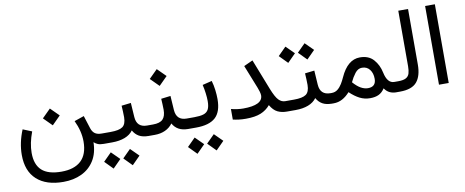

<svg xmlns="http://www.w3.org/2000/svg" viewBox="-75 -1007 3880 1601"><g transform="rotate(-10 1865.0 -206.5)"><path d="M274.4 -297.4 345.7 -368.2 417 -297.4 345.7 -226.1ZM574.7 -48.8Q574.7 -137.2 530.8 -229L613.3 -257.3L648.4 -147Q658.2 -117.2 678.5 -102.5Q698.7 -87.9 736.3 -87.9H755.9V0H738.3Q706.5 0 688.2 -7.6Q669.9 -15.1 655.3 -28.8Q653.8 63 614.3 126.2Q574.7 189.5 506.8 221.7Q439 253.9 352.1 253.9Q207 253.9 127.4 181.6Q47.9 109.4 47.9 -27.3Q47.9 -129.9 91.8 -236.8L167.5 -206.1Q131.8 -111.8 131.8 -29.8Q131.8 69.8 185.3 118.4Q238.8 167 350.6 167Q459.5 167 516.8 113.5Q574.2 60.1 574.7 -48.8Z M1130.4 0H1118.7Q1067.9 0 1036.6 -17.8Q1005.4 -35.6 986.8 -69.8Q961.9 -35.2 916.3 -17.6Q870.6 0 809.1 0H736.3V-87.9H810.1Q882.8 -87.9 912.6 -109.1Q942.4 -130.4 942.9 -189Q942.9 -212.9 941.7 -238.8Q940.4 -264.6 939 -287.6L1019 -296.9L1026.9 -176.3Q1032.7 -87.9 1119.6 -87.9H1130.4ZM876.5 147.9 944.8 79.6 1013.7 147.9 944.8 217.3ZM714.4 147.9 782.7 79.6 851.6 147.9 782.7 217.3Z M1465.8 0H1454.1Q1404.8 0 1372.6 -17.8Q1340.3 -35.6 1321.8 -69.8Q1296.9 -35.6 1257.8 -17.8Q1218.8 0 1169.9 0H1110.8V-87.9H1169.9Q1228.5 -87.9 1253.4 -113.5Q1278.3 -139.2 1278.3 -193.8Q1278.3 -216.8 1276.9 -240.7Q1275.4 -264.6 1274.4 -287.1L1354.5 -296.9L1362.3 -176.8Q1368.2 -87.9 1455.1 -87.9H1465.8ZM1209 -466.3 1280.3 -537.1 1351.6 -466.3 1280.3 -395Z M1714.8 -360.4Q1726.1 -322.3 1731.2 -280.5Q1736.3 -238.8 1736.3 -203.1Q1736.3 -95.2 1683.3 -47.6Q1630.4 0 1519 0H1446.3V-87.9H1519Q1567.4 -87.9 1596.7 -96.7Q1626 -105.5 1639.4 -129.9Q1652.8 -154.3 1652.8 -201.7Q1652.8 -230.5 1647.9 -268.3Q1643.1 -306.2 1634.8 -340.8ZM1586.4 147.9 1654.8 79.6 1723.6 147.9 1654.8 217.3ZM1424.3 147.9 1492.7 79.6 1561.5 147.9 1492.7 217.3Z M1832 -102.1Q1888.7 -88.4 1934.1 -88.4Q2099.6 -88.4 2099.6 -170.9Q2099.6 -183.1 2093.8 -203.4Q2087.9 -223.6 2082 -237.8L2003.4 -435.5L2079.1 -470.2L2180.7 -210.9Q2209.5 -138.2 2234.1 -113Q2258.8 -87.9 2288.6 -87.9H2309.1V0H2288.6Q2243.7 0 2209.7 -16.6Q2175.8 -33.2 2148.9 -79.1Q2116.2 -40 2068.1 -20.3Q2020 -0.5 1941.4 -0.5Q1908.2 -0.5 1881.8 -3.9Q1855.5 -7.3 1832 -12.7Z M2683.6 0H2671.9Q2621.1 0 2589.8 -17.8Q2558.6 -35.6 2540 -69.8Q2515.1 -35.2 2469.5 -17.6Q2423.8 0 2362.3 0H2289.6V-87.9H2363.3Q2436 -87.9 2465.8 -109.1Q2495.6 -130.4 2496.1 -189Q2496.1 -212.9 2494.9 -238.8Q2493.7 -264.6 2492.2 -287.6L2572.3 -296.9L2580.1 -176.3Q2585.9 -87.9 2672.9 -87.9H2683.6ZM2463.4 -467.3 2531.7 -535.6 2600.6 -467.3 2531.7 -397.9ZM2301.3 -467.3 2369.6 -535.6 2438.5 -467.3 2369.6 -397.9Z M2821.8 -70.3Q2791.5 -36.1 2757.6 -18.1Q2723.6 0 2684.6 0H2664.1V-87.9H2682.1Q2712.4 -87.9 2733.9 -105.2Q2755.4 -122.6 2771 -148.4Q2786.6 -174.3 2798.3 -200.7Q2860.8 -339.4 2964.8 -339.4Q3039.1 -339.4 3080.1 -293.2Q3121.1 -247.1 3134.8 -180.7Q3154.3 -87.9 3212.9 -87.9H3226.1V0H3212.4Q3183.1 0 3158.4 -12Q3133.8 -23.9 3115.7 -50.8Q3094.7 -18.1 3065.2 -3.7Q3035.6 10.7 2992.2 10.7Q2944.8 10.7 2904.3 -9.8Q2863.8 -30.3 2821.8 -70.3ZM2864.7 -146.5Q2897 -109.4 2927.7 -92Q2958.5 -74.7 2988.3 -74.7Q3056.2 -74.7 3056.2 -142.6Q3056.2 -190.4 3032.5 -220.9Q3008.8 -251.5 2967.3 -251.5Q2933.1 -251.5 2908 -218.8Q2882.8 -186 2864.7 -146.5Z M3206.5 0V-87.9H3246.1Q3290 -87.9 3312 -100.1Q3334 -112.3 3341.3 -136.5Q3348.6 -160.6 3348.6 -196.8V-667H3431.2V-197.3Q3431.2 -100.1 3388.9 -50Q3346.7 0 3245.6 0Z M3575.7 -667H3658.2V-0.5H3575.7Z"/></g></svg>

Font: Vazir WOL-UI
Style: Regular-WOL-UI
Weight: 400
Designer: Saber Rastikerdar
Foundry: Saber Rastikerdar
Version: Version 30.1.0